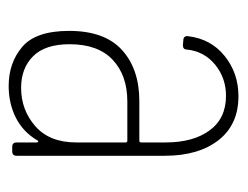

<svg xmlns="http://www.w3.org/2000/svg" viewBox="-82 -466 557 432"><g transform="rotate(90 196.0 -250.5)"><path d="M331 -343V-10Q331 0 321 0H311Q301 0 301 -10V-55Q301 -58 299 -58.5Q297 -59 296 -56Q277 -24 245 -8Q213 8 174 8Q122 8 86 -22.5Q50 -53 50 -128Q50 -208 93 -247Q136 -286 208 -286H297Q301 -286 301 -290V-345Q301 -407 274 -444Q247 -481 196 -481Q156 -481 126 -456.5Q96 -432 92 -393Q92 -384 82 -384L71 -385Q66 -385 63.5 -388Q61 -391 62 -396Q68 -447 106.5 -478Q145 -509 197 -509Q261 -509 296 -464Q331 -419 331 -343ZM301 -144V-255Q301 -259 297 -259H209Q150 -259 115 -226Q80 -193 80 -129Q80 -74 107 -47Q134 -20 178 -20Q228 -20 264.5 -52Q301 -84 301 -144Z"/></g></svg>

Font: Barlow Condensed Thin
Style: Regular
Weight: 250
Width: 3
Designer: Jeremy Tribby
Foundry: Tribby Type
Version: Version 1.408